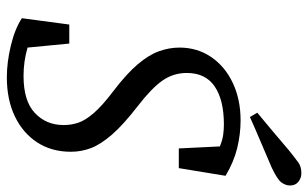

<svg xmlns="http://www.w3.org/2000/svg" viewBox="-194 -714 922 575"><g transform="rotate(90 267.5 -426.0)"><path d="M34 -30 53 -172H110L122 -47Q163 -35 207 -35Q282 -35 318 -69Q354 -103 354 -155Q354 -178 347 -199Q340 -220 318 -245.5Q296 -271 251 -305Q200 -344 172 -377Q144 -410 133 -440.5Q122 -471 122 -502Q122 -555 150 -596.5Q178 -638 227.5 -661.5Q277 -685 340 -685Q381 -685 422.5 -675Q464 -665 506 -640L483 -500H424L418 -623Q398 -631 382.5 -633Q367 -635 352 -635Q279 -635 238.5 -607.5Q198 -580 198 -524Q198 -484 220.5 -451.5Q243 -419 296 -378Q353 -334 382.5 -300Q412 -266 423 -237Q434 -208 434 -177Q434 -119 406 -76Q378 -33 328 -9Q278 15 211 15Q166 15 116 3Q66 -9 34 -30ZM317 -735Q346 -759 374 -782.5Q402 -806 430 -830Q455 -850 467 -858.5Q479 -867 498 -867Q513 -867 524 -858Q535 -849 535 -833Q535 -820 526 -807.5Q517 -795 481 -778Q444 -762 406 -746Q368 -730 330 -713Z"/></g></svg>

Font: Source Serif Pro
Style: Italic
Weight: 400
Italic angle: -12°
Designer: Frank Grießhammer
Foundry: Adobe Systems Incorporated
Version: Version 3.001;hotconv 1.0.111;makeotfexe 2.5.65597